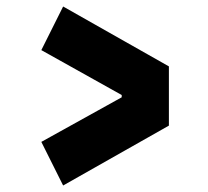

<svg xmlns="http://www.w3.org/2000/svg" viewBox="-20 -607 640 590"><path d="M174 -37 107 -171 354 -308V-315L107 -453L174 -587L499 -403V-221Z"/></svg>

Font: Changa One
Style: Regular
Weight: 400
Designer: Eduardo Rodriguez Tunni
Foundry: Eduardo Rodriguez Tunni
Version: Version 1.003